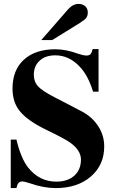

<svg xmlns="http://www.w3.org/2000/svg" viewBox="-20 -943 596 982"><path d="M191 -738 328 -895Q353 -923 381 -923Q403 -923 416 -911Q429 -899 429 -879Q429 -862 421 -851.5Q413 -841 389 -826L247 -738ZM484 -474H456Q430 -559 386 -604Q332 -660 263 -660Q212 -660 182.5 -632.5Q153 -605 153 -561Q153 -525 174 -502Q195 -479 256 -447Q275 -437 325 -411.5Q375 -386 404 -370Q453 -343 483 -296.5Q513 -250 513 -194Q513 -99 444.5 -40Q376 19 265 19Q204 19 135 -5Q104 -15 94 -15Q82 -15 75 -7.5Q68 0 64 19H35V-229H64Q87 -133 124 -86Q181 -14 268 -14Q326 -14 360 -44.5Q394 -75 394 -127Q394 -175 337 -215Q312 -233 215 -280Q126 -323 85 -370Q44 -417 44 -490Q44 -585 102.5 -638Q161 -691 263 -691Q318 -691 380 -668Q407 -659 422 -659Q436 -659 442.5 -665.5Q449 -672 454 -692H484Z"/></svg>

Font: STIX
Style: Bold
Weight: 700
Designer: MicroPress Inc., with final additions and corrections provided by Coen Hoffman, Elsevier (retired)
Version: Version 1.1.1